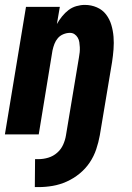

<svg xmlns="http://www.w3.org/2000/svg" viewBox="-20 -548 540 783"><path d="M122 215 123 101H137Q157 101 177 95Q197 89 213 75Q229 61 237.5 42Q246 23 249 4L302 -314Q304 -325 305 -335Q306 -345 305.5 -355.5Q305 -366 303.5 -376Q302 -386 297 -394.5Q292 -403 284 -408.5Q276 -414 265 -414Q252 -414 238.5 -408.5Q225 -403 216 -392.5Q207 -382 202 -369Q197 -356 194 -342L138 0H0L86 -520H224L212 -450Q221 -466 233 -481Q245 -496 259.5 -507Q274 -518 291.5 -523Q309 -528 326 -528Q352 -528 375 -518Q398 -508 412.5 -489Q427 -470 434 -446.5Q441 -423 443 -398Q445 -373 443 -347Q441 -321 437 -295L387 4Q382 32 372.5 60.5Q363 89 346 114.5Q329 140 304.5 160Q280 180 252 192.5Q224 205 195 210Q166 215 137 215Z"/></svg>

Font: Iosevka Heavy
Style: Italic
Weight: 900
Italic angle: -9°
Monospace: yes
Designer: Belleve Invis
Foundry: Belleve Invis
Version: Version 32.5.0; ttfautohint (v1.8.4)